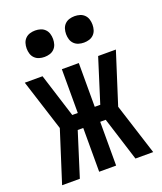

<svg xmlns="http://www.w3.org/2000/svg" viewBox="-137 -826 773 915"><g transform="rotate(-20 250.0 -368.5)"><path d="M19 0 102 -260 19 -520H109L179 -298H207V-520H293V-298H321L391 -520H481L398 -260L481 0H391L321 -222H293V0H207V-222H179L109 0ZM350 -603Q336 -603 323 -607Q310 -611 300.5 -620.5Q291 -630 287 -643Q283 -656 283 -670Q283 -684 287 -697Q291 -710 300.5 -719.5Q310 -729 323 -733Q336 -737 350 -737Q364 -737 377 -733Q390 -729 399.5 -719.5Q409 -710 413 -697Q417 -684 417 -670Q417 -656 413 -643Q409 -630 399.5 -620.5Q390 -611 377 -607Q364 -603 350 -603ZM150 -603Q136 -603 123 -607Q110 -611 100.5 -620.5Q91 -630 87 -643Q83 -656 83 -670Q83 -684 87 -697Q91 -710 100.5 -719.5Q110 -729 123 -733Q136 -737 150 -737Q164 -737 177 -733Q190 -729 199.5 -719.5Q209 -710 213 -697Q217 -684 217 -670Q217 -656 213 -643Q209 -630 199.5 -620.5Q190 -611 177 -607Q164 -603 150 -603Z"/></g></svg>

Font: Iosevka Term Medium
Style: Regular
Weight: 500
Monospace: yes
Designer: Belleve Invis
Foundry: Belleve Invis
Version: Version 26.3.1